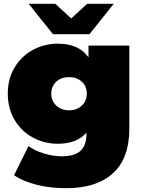

<svg xmlns="http://www.w3.org/2000/svg" viewBox="-20 -787 751 1011"><path d="M661 -547V-109Q661 47 574.5 125.5Q488 204 328 204Q246 204 175 186.5Q104 169 54 136L130 -18Q162 6 211 21Q260 36 305 36Q373 36 404 7Q435 -22 435 -78V-88Q384 -30 284 -30Q214 -30 153.5 -62.5Q93 -95 57 -155.5Q21 -216 21 -294Q21 -372 57 -432Q93 -492 153.5 -524.5Q214 -557 284 -557Q396 -557 446 -485V-547ZM437 -294Q437 -333 410.5 -357Q384 -381 344 -381Q303 -381 276.5 -357Q250 -333 250 -294Q250 -255 277 -230.5Q304 -206 344 -206Q384 -206 410.5 -230.5Q437 -255 437 -294ZM579 -767 451 -607H259L131 -767H271L355 -690L439 -767Z"/></svg>

Font: Montserrat Alternates Black
Style: Regular
Weight: 900
Designer: Julieta Ulanovsky
Foundry: Julieta Ulanovsky
Version: Version 7.200